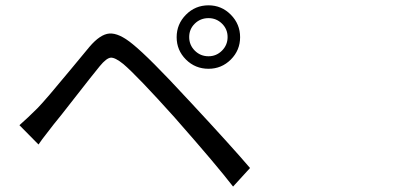

<svg xmlns="http://www.w3.org/2000/svg" viewBox="-20 -725 1540 718"><path d="M851.6 -27.3Q788.1 -109.4 644.5 -272.5Q635.7 -282.2 631.8 -287.1Q492.2 -442.4 441.4 -485.4Q410.2 -510.7 394 -509.3Q377.9 -507.8 353 -477.5Q328.1 -447.3 258.8 -358.4Q201.2 -284.2 180.7 -259.8Q166 -241.2 137.7 -204.1Q127.9 -190.4 124 -184.6L52.7 -256.8Q85 -285.2 121.1 -321.3Q151.4 -352.5 244.1 -464.8Q293 -524.4 314.5 -549.8Q354.5 -596.7 388.7 -599.6Q424.8 -602.5 476.6 -559.6Q538.1 -509.8 678.7 -357.4Q683.6 -352.5 692.4 -342.8Q848.6 -174.8 915 -96.7ZM759.8 -467.8Q710 -467.8 675.3 -502.4Q640.6 -537.1 640.6 -585.9Q640.6 -634.8 675.3 -669.9Q710 -705.1 759.8 -705.1Q808.6 -705.1 843.3 -669.9Q877.9 -634.8 877.9 -585.9Q877.9 -537.1 843.3 -502.4Q808.6 -467.8 759.8 -467.8ZM759.8 -514.6Q789.1 -514.6 810.1 -535.6Q831.1 -556.6 831.1 -586.4Q831.1 -616.2 810.1 -636.7Q789.1 -657.2 759.8 -657.2Q729.5 -657.2 708.5 -636.7Q687.5 -616.2 687.5 -586.4Q687.5 -556.6 708.5 -535.6Q729.5 -514.6 759.8 -514.6Z"/></svg>

Font: Bpmf GenYo Gothic R
Style: R
Weight: 400
Foundry: But Ko
Version: Version 1.320